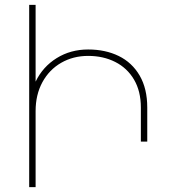

<svg xmlns="http://www.w3.org/2000/svg" viewBox="-20 -770 704 790"><path d="M585.9 -327.6V-187.5H559.6V-327.6Q559.6 -394.5 531.5 -442.4Q503.4 -490.2 454.1 -515.1Q404.8 -540 342.8 -540Q281.2 -540 231.9 -511.7Q182.6 -483.4 154.5 -431.9Q126.5 -380.4 126.5 -313V0H100.1V-750H126.5V-434.1Q156.2 -495.6 213.4 -531Q270.5 -566.4 342.8 -566.4Q413.6 -566.4 468.5 -539.6Q523.4 -512.7 554.7 -459Q585.9 -405.3 585.9 -327.6Z"/></svg>

Font: Mardoto Thin
Style: Regular
Weight: 250
Designer: Christian Robertson, Vahan Hovhannisyan
Foundry: Google
Version: Version 1.000